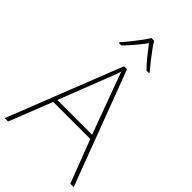

<svg xmlns="http://www.w3.org/2000/svg" viewBox="-279 -1042 1136 1136"><g transform="rotate(45 288.5 -474.5)"><path d="M549 0 445 -271H135L28 0H0L282 -716H307L577 0ZM325 -594Q319 -611 311 -632.5Q303 -654 293 -682Q286 -660 277 -636.5Q268 -613 260 -593L144 -296H435ZM301 -949Q313 -929 333 -901.5Q353 -874 375 -846.5Q397 -819 415 -798V-792H394Q366 -820 338.5 -854.5Q311 -889 290 -917Q269 -889 240.5 -854.5Q212 -820 184 -792H163V-798Q182 -819 204 -846.5Q226 -874 246.5 -901.5Q267 -929 279 -949Z"/></g></svg>

Font: Noto Sans Khmer UI Thin
Style: Regular
Weight: 100
Designer: Danh Hong and the Monotype Design Team
Foundry: Monotype Imaging Inc.
Version: Version 2.002; ttfautohint (v1.8.4.7-5d5b)